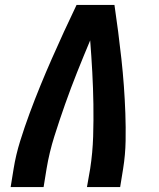

<svg xmlns="http://www.w3.org/2000/svg" viewBox="-20 -755 640 775"><path d="M23 0 35 -74Q44 -130 61.5 -186Q79 -242 99.5 -297.5Q120 -353 142.5 -408Q165 -463 189 -517.5Q213 -572 238 -626.5Q263 -681 289 -735H442Q450 -681 457 -626.5Q464 -572 470 -517.5Q476 -463 480 -408Q484 -353 486 -297.5Q488 -242 487 -186Q486 -130 477 -74L465 0H331L344 -74Q354 -139 356 -204.5Q358 -270 357 -334.5Q356 -399 352.5 -463.5Q349 -528 344 -592Q317 -528 291.5 -464Q266 -400 243 -335Q220 -270 199.5 -205Q179 -140 168 -74L156 0Z"/></svg>

Font: Iosevka Curly XBdExObl
Style: Regular
Weight: 800
Width: 7
Italic angle: -9°
Monospace: yes
Designer: Belleve Invis
Foundry: Belleve Invis
Version: Version 11.1.0; ttfautohint (v1.8.3)